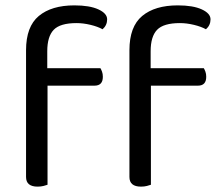

<svg xmlns="http://www.w3.org/2000/svg" viewBox="-20 -690 823 715"><path d="M156 -436H354Q357 -431 360 -423Q363 -415 363 -404Q363 -371 332 -371H157V-2Q152 0 142 2.5Q132 5 120 5Q77 5 77 -31V-503Q77 -591 124.5 -630.5Q172 -670 257 -670Q314 -670 346.5 -655Q379 -640 379 -618Q379 -596 362 -581Q344 -591 317 -597.5Q290 -604 265 -604Q204 -604 180 -579Q156 -554 156 -499ZM541 -436H739Q742 -431 745 -423Q748 -415 748 -404Q748 -371 717 -371H542V-2Q537 0 527 2.5Q517 5 505 5Q462 5 462 -31V-503Q462 -591 509.5 -630.5Q557 -670 642 -670Q699 -670 731.5 -655Q764 -640 764 -618Q764 -596 747 -581Q729 -591 702 -597.5Q675 -604 650 -604Q589 -604 565 -579Q541 -554 541 -499Z"/></svg>

Font: Baloo Da 2
Style: Regular
Weight: 400
Designer: Noopur Datye, Sulekha Rajkumar and Ek Type
Foundry: Ek Type
Version: Version 1.640;hotconv 1.0.111;makeotfexe 2.5.65597; ttfautoh